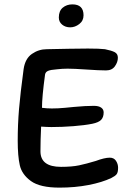

<svg xmlns="http://www.w3.org/2000/svg" viewBox="-20 -857 592 878"><path d="M301 -732Q279 -732 264 -744.5Q249 -757 249 -777Q249 -807 267 -822Q285 -837 311 -837Q362 -837 362 -787Q362 -762 342.5 -747Q323 -732 301 -732ZM520 -90Q520 -69 513.5 -60.5Q507 -52 489 -43Q447 -23 385 -11Q323 1 252 1Q163 1 121.5 -29Q80 -59 70.5 -101.5Q61 -144 61 -213Q61 -287 67 -358.5Q73 -430 88 -541Q95 -589 126 -610.5Q157 -632 194 -632Q225 -632 295 -634L382 -635Q436 -635 460 -632Q490 -626 504.5 -618.5Q519 -611 519 -593Q519 -573 505.5 -554Q492 -535 465 -535Q434 -535 376 -539Q318 -543 289 -543Q264 -543 240 -540Q212 -538 200 -533Q188 -528 186 -516Q172 -413 172 -364Q195 -361 217 -361Q245 -361 277 -364Q309 -367 318 -368Q371 -373 409 -373Q431 -373 442.5 -365Q454 -357 454 -343Q454 -321 442.5 -309Q431 -297 402 -291Q367 -284 315.5 -280Q264 -276 215 -276Q198 -276 168 -278Q165 -217 165 -165Q165 -94 259 -94Q309 -94 342 -101Q375 -108 418 -121Q458 -136 482 -136Q501 -136 510.5 -121.5Q520 -107 520 -90Z"/></svg>

Font: Itim
Style: Regular
Weight: 400
Designer: Suppakit Chalermlarp
Version: Version 1.002g